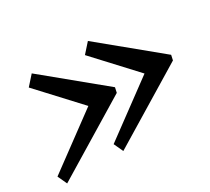

<svg xmlns="http://www.w3.org/2000/svg" viewBox="-111 -803 908 829"><g transform="rotate(-30 343.0 -388.0)"><path d="M259 -387.5 76 -585 117.5 -631.5 399 -400 393.5 -375 12.5 -143.5 -9 -190ZM539 -387.5 356 -585 397.5 -631.5 679 -400 673.5 -375 292.5 -143.5 271 -190Z"/></g></svg>

Font: Besley* Narrow Medium
Style: Italic
Weight: 500
Width: 4
Italic angle: -13°
Designer: Owen Earl
Foundry: indestructible type*
Version: Version 3.000; ttfautohint (v1.8.3)